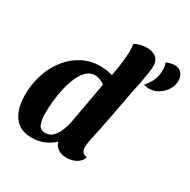

<svg xmlns="http://www.w3.org/2000/svg" viewBox="-171 -914 1082 1095"><g transform="rotate(30 370.0 -367.0)"><path d="M614 -557Q605 -557 597 -559Q589 -561 581 -563Q609 -595 620.5 -624.5Q632 -654 632 -686Q632 -700 630.5 -711Q629 -722 624 -734Q632 -739 648 -743Q664 -747 679 -747Q705 -747 722.5 -729Q740 -711 740 -678Q740 -649 723 -621Q706 -593 677.5 -575Q649 -557 614 -557ZM176 20Q122 20 88 -4.5Q54 -29 38 -72.5Q22 -116 22 -173Q22 -248 44 -313Q66 -378 105.5 -427Q145 -476 198 -503Q251 -530 313 -530Q339 -530 363 -526Q387 -522 407 -514L542 -488Q526 -403 509 -312.5Q492 -222 471 -127Q470 -118 468 -106Q466 -94 466 -85Q466 -68 475.5 -55.5Q485 -43 505 -41Q499 -20 483 -6.5Q467 7 446.5 13.5Q426 20 404 20Q374 20 350.5 5.5Q327 -9 320 -37Q294 -12 257.5 4Q221 20 176 20ZM229 -42Q261 -42 281.5 -65Q302 -88 314 -121Q326 -154 331 -185L378 -446Q362 -458 344.5 -464Q327 -470 312 -470Q283 -470 260 -449Q237 -428 220.5 -392Q204 -356 193.5 -311.5Q183 -267 178.5 -221Q174 -175 174 -134Q174 -98 185 -70Q196 -42 229 -42ZM540 -478 389 -487Q400 -541 407 -591.5Q414 -642 415 -681Q415 -696 414.5 -708.5Q414 -721 412 -734Q427 -743 449 -748.5Q471 -754 493 -754Q525 -754 550 -737Q575 -720 574 -675Q574 -662 569.5 -632Q565 -602 557.5 -562Q550 -522 540 -478Z"/></g></svg>

Font: Sansita Swashed Light SemiBold
Style: Regular
Weight: 600
Version: Version 1.003